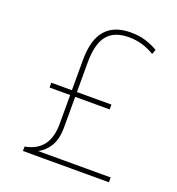

<svg xmlns="http://www.w3.org/2000/svg" viewBox="-131 -829 862 936"><g transform="rotate(20 300.0 -361.5)"><path d="M92 -23Q153 -34 184 -74Q215 -114 215 -187V-335H108V-360H215V-516Q215 -622 259 -672.5Q303 -723 389 -723Q433 -723 468 -712Q503 -701 531 -684L522 -660Q488 -680 456 -689Q424 -698 389 -698Q313 -698 277 -654Q241 -610 241 -512V-360H420V-335H241V-178Q241 -116 218.5 -79Q196 -42 161 -25H538V0H92Z"/></g></svg>

Font: Noto Sans Mono Thin
Style: Regular
Weight: 100
Designer: Monotype Design Team
Foundry: Monotype Imaging Inc.
Version: Version 2.014